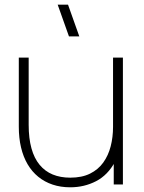

<svg xmlns="http://www.w3.org/2000/svg" viewBox="-20 -785 613 817"><path d="M273.5 -630 225.5 -765H269.5L317.5 -630ZM279 12Q238 12 203.8 0.5Q169.5 -11 142.8 -32.8Q116 -54.5 97.5 -86Q79 -117.5 69.5 -157.8Q60 -198 60 -246V-540H102V-254Q102 -196.5 113.8 -154Q125.5 -111.5 148.5 -83.8Q171.5 -56 204.2 -42.5Q237 -29 279 -29Q328.5 -29 363.2 -46.2Q398 -63.5 419.5 -93.5Q441 -123.5 451 -162.5Q461 -201.5 461 -245L500 -246Q500 -153.5 469.5 -96.8Q439 -40 388.8 -14Q338.5 12 279 12ZM464 0V-110H461V-540H503V0Z"/></svg>

Font: Manrope ExtraLight
Style: Regular
Weight: 200
Designer: Mikhail Sharanda
Foundry: Mikhail Sharanda
Version: Version 4.505